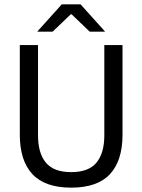

<svg xmlns="http://www.w3.org/2000/svg" viewBox="-20 -845 650 877"><path d="M305.1 12.1Q185.1 12.1 127.8 -49.8Q70.5 -111.7 70.5 -229.7V-639H153.6V-227.3Q153.6 -145.5 189.5 -102.2Q225.4 -58.8 305.1 -58.8Q384.9 -58.8 420.7 -102.2Q456.5 -145.5 456.5 -227.3V-639H539.6V-229.7Q539.6 -111.7 482.5 -49.8Q425.3 12.1 305.1 12.1ZM262.1 -825.1H348.1L459 -701.7V-700.4H389.8L307 -779.7H303.2L220.4 -700.4H151.1V-701.7Z"/></svg>

Font: Anek Tamil Medium
Style: Regular
Weight: 500
Designer: Aadarsh Rajan (Tamil), Yesha Goshar (Latin)
Foundry: Ek Type
Version: Version 1.003